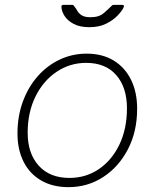

<svg xmlns="http://www.w3.org/2000/svg" viewBox="-20 -761 638 791"><path d="M262 10Q197 10 149.5 -17.5Q102 -45 77 -95Q52 -145 52 -211Q52 -282 74 -342Q96 -402 135 -446.5Q174 -491 226 -515.5Q278 -540 337 -540Q402 -540 448.5 -511.5Q495 -483 520 -432Q545 -381 545 -313Q545 -219 507 -146Q469 -73 405 -31.5Q341 10 262 10ZM266 -28Q334 -28 387.5 -64.5Q441 -101 472 -165.5Q503 -230 503 -315Q503 -401 459 -451.5Q415 -502 335 -502Q268 -502 213 -465Q158 -428 126 -363Q94 -298 94 -214Q94 -129 139.5 -78.5Q185 -28 266 -28ZM482 -741Q488 -741 490 -738.5Q492 -736 489 -730Q482 -715 463.5 -696Q445 -677 416.5 -663Q388 -649 348 -649Q309 -649 283.5 -662.5Q258 -676 245.5 -696Q233 -716 233 -735Q233 -737 235 -739Q237 -741 241 -741H277Q282 -741 283.5 -738.5Q285 -736 288 -732Q293 -727 298.5 -716.5Q304 -706 316.5 -698Q329 -690 353 -690Q388 -690 407.5 -707Q427 -724 440 -737Q443 -740 445 -740.5Q447 -741 450 -741Z"/></svg>

Font: Libre Franklin Thin Thin
Style: Italic
Weight: 250
Italic angle: -8°
Version: Version 3.000